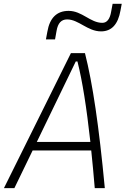

<svg xmlns="http://www.w3.org/2000/svg" viewBox="-32 -967 645 987"><path d="M-11.7 0H42L135.7 -193.4H437C443.4 -133.8 449.2 -69.3 455.1 0H506.8C476.6 -319.8 444.3 -538.1 404.8 -693.8H332.5ZM157.2 -237.3 357.4 -650.9H366.2C391.6 -550.3 412.6 -417 432.6 -237.3ZM204.1 -764.6H251L258.8 -808.6C265.6 -848.1 283.2 -867.2 313 -867.2C372.1 -867.2 418 -805.7 487.3 -805.7C541.5 -805.7 574.7 -841.3 587.4 -913.1L593.8 -947.3H546.9L539.6 -908.2C533.2 -868.7 517.6 -849.6 494.1 -849.6C432.1 -849.6 390.1 -911.1 320.8 -911.1C260.3 -911.1 223.6 -875.5 211.4 -803.7Z"/></svg>

Font: Cascadia Code PL ExtraLight
Style: Italic
Weight: 200
Italic angle: -10°
Monospace: yes
Designer: Aaron Bell
Foundry: Saja Typeworks
Version: Version 2404.023